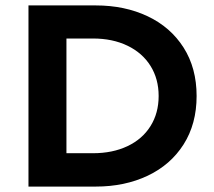

<svg xmlns="http://www.w3.org/2000/svg" viewBox="-20 -688 788 708"><path d="M705 -334Q705 -231 657 -155.5Q609 -80 524.5 -40Q440 0 333 0H85V-668H333Q440 -668 524.5 -628Q609 -588 657 -512.5Q705 -437 705 -334ZM565 -334Q565 -397 535 -445Q505 -493 450 -519.5Q395 -546 323 -546H225V-123H323Q395 -123 450 -149Q505 -175 535 -223Q565 -271 565 -334Z"/></svg>

Font: Madhuban SemiBold
Style: Regular
Weight: 600
Designer: jaikishan Patel
Foundry: MagicType
Version: Version 1.000